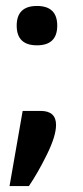

<svg xmlns="http://www.w3.org/2000/svg" viewBox="-20 -494 279 644"><path d="M104 -342Q36 -342 36 -408Q36 -474 104 -474Q172 -474 172 -408Q172 -342 104 -342ZM116 -122Q168 -122 168 -75Q168 -38 137.5 24Q107 86 77 130H12L56 -122Z"/></svg>

Font: Khand SemiBold
Style: Regular
Weight: 600
Designer: Devanagari: Sanchit Sawaria, Jyotish Sonowal; Latin: Satya Rajpurohit
Foundry: Indian Type Foundry
Version: Version 1.101;PS 1.0;hotconv 1.0.78;makeotf.lib2.5.61930; tt